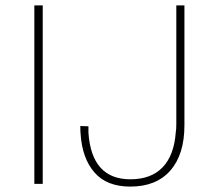

<svg xmlns="http://www.w3.org/2000/svg" viewBox="-20 -680 790 710"><path d="M138 -660V0H107V-660ZM277 -214 307 -213V-189Q319 -17 462 -17Q539 -17 581.5 -61.5Q624 -106 630 -191Q632 -201 632 -222V-660H662V-217Q662 -109 610 -49.5Q558 10 462 10Q375 10 329.5 -42Q284 -94 278 -185Q277 -194 277 -214Z"/></svg>

Font: Human Sans ExtraLight
Style: Regular
Weight: 200
Designer: Tim Radville
Foundry: Continuum
Version: Version 1.000;FEAKit 1.0